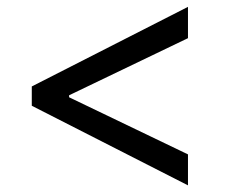

<svg xmlns="http://www.w3.org/2000/svg" viewBox="-20 -566 668 563"><path d="M73.2 -255.9V-312.5L531.2 -545.9V-454.1L179.7 -285.2L182.6 -291V-277.3L179.7 -282.2L531.2 -113.3V-22.5Z"/></svg>

Font: Inter Khmer Looped
Style: Regular
Weight: 400
Designer: Rasmus Andersson, Sovichet Tep
Foundry: Anagata Design
Version: Version 1.000